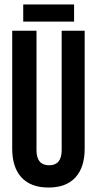

<svg xmlns="http://www.w3.org/2000/svg" viewBox="-20 -839 438 868"><path d="M35.2 -700.2H145V-160.2Q145 -91.8 202.1 -91.8Q258.8 -91.8 258.8 -160.2V-700.2H362.8V-167Q362.8 -82.5 321 -36.9Q279.3 8.8 199.2 8.8Q119.1 8.8 77.1 -36.9Q35.2 -82.5 35.2 -167ZM85 -818.8H314.9V-741.2H85Z"/></svg>

Font: VL Bebas Neue Bold
Style: Regular
Weight: 700
Designer: Ryoichi Tsunekawa
Foundry: Ryoichi Tsunekawa
Version: Version 1.300